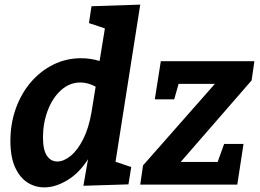

<svg xmlns="http://www.w3.org/2000/svg" viewBox="-20 -799 1126 831"><path d="M172 12Q132 12 99 -9Q66 -30 45.5 -74.5Q25 -119 25 -189Q25 -263 48 -328Q71 -393 112.5 -442Q154 -491 210 -519Q266 -547 331 -547Q372 -547 411 -535L434 -676L365 -699L376 -772L587 -779L480 -99L548 -76L536 -1L341 5L361 -110Q323 -50 271.5 -19Q220 12 172 12ZM228 -100Q256 -100 286 -124.5Q316 -149 340 -196.5Q364 -244 376 -313L394 -424Q360 -442 328 -442Q281 -442 244 -408.5Q207 -375 186.5 -320.5Q166 -266 166 -205Q166 -150 183 -125Q200 -100 228 -100ZM1034 -176 1007 0H587L599 -83L910 -436H753L734 -369H650L676 -534H1081L1069 -451L762 -98H922L950 -176Z"/></svg>

Font: Bitter
Style: Bold Italic
Weight: 700
Italic angle: -9°
Designer: Sol Matas, and Bitter project Authors
Foundry: Sol Matas
Version: Version 2.001